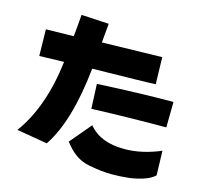

<svg xmlns="http://www.w3.org/2000/svg" viewBox="-114 -883 1132 1069"><g transform="rotate(15 451.5 -349.0)"><path d="M415 -265 409 -407Q661 -420 847 -420L845 -273Q638 -273 415 -265ZM225 -15 48 -45Q169 -210 201 -478L59 -474L56 -627Q131 -628 216 -630Q223 -698 227 -756L386 -747Q381 -696 376 -637L722 -645L726 -490Q688 -487 362 -482Q329 -168 225 -15ZM619 58Q556 58 479 42Q402 26 341 -56L444 -178Q510 -96 649 -96Q751 -96 858 -142L862 -1Q823 37 720 52Q667 58 619 58Z"/></g></svg>

Font: KN Bobohei
Style: Bold
Weight: 700
Designer: Kingnam Type Foundry
Version: Version 1.710;March 18, 2023